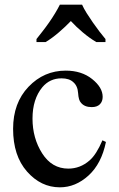

<svg xmlns="http://www.w3.org/2000/svg" viewBox="-20 -786 507 821"><path d="M433 -179Q414 -86 358.5 -35.5Q303 15 236 15Q155 15 95.5 -52.5Q36 -120 36 -235Q36 -346 102 -415Q168 -484 261 -484Q329 -484 374 -448Q419 -412 419 -372Q419 -352 407 -340Q395 -328 372 -328Q341 -328 326 -347Q316 -357 314 -388Q312 -419 293 -435Q276 -451 243 -451Q193 -451 161 -413Q119 -362 119 -279Q119 -195 160.5 -130Q202 -65 272 -65Q323 -65 363 -100Q392 -125 418 -186ZM136 -619Q147 -633 161.5 -651.5Q176 -670 190 -690Q204 -710 216 -730Q228 -750 236 -766H331Q338 -750 350.5 -730Q363 -710 377 -690Q391 -670 405 -651.5Q419 -633 431 -619V-606H392Q363 -623 334 -647.5Q305 -672 283 -696Q260 -672 231.5 -647.5Q203 -623 175 -606H136Z"/></svg>

Font: MM Ethnic
Style: Regular
Weight: 400
Designer: Khon Soe Zaw Thu
Version: Version 1.00 July 18, 2016, initial release